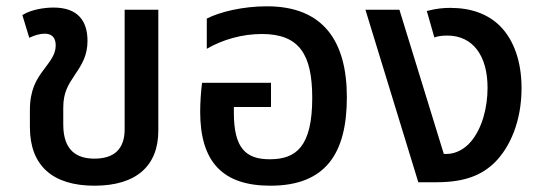

<svg xmlns="http://www.w3.org/2000/svg" viewBox="-20 -579 1727 610"><path d="M280 11C413 11 483 -52 483 -164V-548H376V-168C376 -106 343 -75 280 -75C226 -75 181 -99 181 -183V-237C181 -286 197 -310 219 -343C240 -374 258 -403 258 -449C258 -512 228 -555 150 -555C122 -555 79 -549 51 -531L73 -459C90 -467 107 -472 122 -472C142 -472 157 -462 157 -435C157 -405 139 -385 117 -355C96 -327 75 -293 75 -230V-175C75 -52 148 11 280 11Z M839 11C1015 11 1082 -92 1082 -270C1082 -446 1009 -559 828 -559C751 -559 678 -541 637 -520V-424C687 -453 749 -471 812 -471C931 -471 972 -406 972 -268C972 -112 920 -73 837 -73C761 -73 723 -108 723 -221V-239H841V-316H622C618 -286 616 -250 616 -224C616 -63 689 11 839 11Z M1309 0H1367C1459 0 1512 -24 1552 -63C1600 -111 1637 -193 1637 -299C1637 -381 1614 -451 1568 -497C1530 -534 1478 -554 1410 -554C1391 -554 1365 -552 1336 -544L1360 -460C1370 -464 1385 -466 1401 -466C1481 -466 1529 -404 1529 -300C1529 -238 1512 -171 1476 -129C1457 -106 1428 -90 1400 -90H1390L1249 -548H1141Z"/></svg>

Font: Noto Sans Thai Medium
Style: Regular
Weight: 500
Designer: Monotype Design Team
Foundry: Monotype Imaging Inc.
Version: Version 1.901